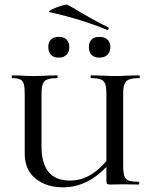

<svg xmlns="http://www.w3.org/2000/svg" viewBox="-20 -791 651 823"><path d="M371 -456Q368 -456 368 -462Q368 -468 371 -468L415 -467Q451 -465 475 -465Q496 -465 532 -467L577 -468Q579 -468 579 -462Q579 -456 577 -456Q548 -456 533.5 -450.5Q519 -445 513.5 -430.5Q508 -416 508 -387V-81Q508 -51 513 -36.5Q518 -22 531.5 -17Q545 -12 574 -12Q577 -12 577 -6Q577 0 574 0L509 -1L454 0Q442 0 439 -3Q436 -6 436 -19V-385Q436 -415 431.5 -429.5Q427 -444 413.5 -450Q400 -456 371 -456ZM250 12Q179 12 132.5 -25.5Q86 -63 86 -132V-387Q86 -417 82 -431Q78 -445 66.5 -450.5Q55 -456 32 -456Q30 -456 30 -462Q30 -468 32 -468L71 -467Q103 -465 123 -465Q147 -465 185 -467L225 -468Q227 -468 227 -462Q227 -456 225 -456Q196 -456 182 -450Q168 -444 163 -429.5Q158 -415 158 -385V-163Q158 -17 280 -17Q328 -17 371 -43Q414 -69 459 -129L472 -118Q420 -50 365.5 -19Q311 12 250 12ZM193 -739Q184 -741 201.5 -750Q219 -759 242 -766Q265 -773 270 -770Q299 -755 327 -737Q339 -730 374.5 -710Q410 -690 444 -674Q446 -673 446 -670Q446 -667 444 -664.5Q442 -662 439 -663Q327 -709 193 -739ZM187 -590Q187 -610 198.5 -621.5Q210 -633 232 -633Q253 -633 265 -621.5Q277 -610 277 -590Q277 -568 265 -556Q253 -544 232 -544Q210 -544 198.5 -556Q187 -568 187 -590ZM361 -590Q361 -610 372.5 -621.5Q384 -633 406 -633Q428 -633 440.5 -621.5Q453 -610 453 -590Q453 -568 440.5 -556Q428 -544 406 -544Q384 -544 372.5 -556Q361 -568 361 -590Z"/></svg>

Font: Cormorant Unicase Medium
Style: Regular
Weight: 500
Designer: Christian Thalmann (Catharsis Fonts)
Foundry: Catharsis Fonts
Version: Version 4.000